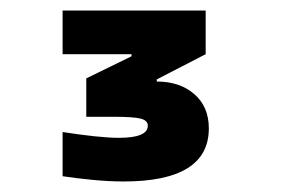

<svg xmlns="http://www.w3.org/2000/svg" viewBox="-20 -750 540 365"><path d="M215 -405Q188 -405 156.5 -408Q125 -411 99 -415V-499Q131 -494 159 -491Q187 -488 206 -488Q261 -488 261 -511Q261 -521 247.5 -524.5Q234 -528 195 -528H144V-601L230 -643V-647H99V-730H371V-647L278 -599V-595Q322 -595 349.5 -571Q377 -547 377 -506Q377 -405 215 -405Z"/></svg>

Font: M PLUS Code Latin
Style: Bold
Weight: 700
Designer: Coji Morishita
Foundry: UNDERFOREST DESIGN
Version: Version 1.002; ttfautohint (v1.8.3)